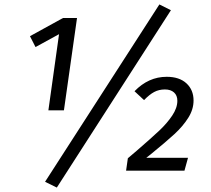

<svg xmlns="http://www.w3.org/2000/svg" viewBox="-20 -769 952 865"><path d="M268 -272H198L246 -615L140 -557L115 -606L264 -688H327ZM750 -723 236 76 183 50 698 -749ZM852 -316Q852 -276 828 -238Q804 -200 766 -165Q728 -130 658 -73L639 -58H827L811 0H548L556 -56Q558 -58 596 -90Q663 -148 698 -181Q733 -214 756 -248.5Q779 -283 779 -315Q779 -339 764 -352.5Q749 -366 723 -366Q696 -366 674.5 -354.5Q653 -343 629 -318L586 -358Q649 -423 731 -423Q788 -423 820 -393.5Q852 -364 852 -316Z"/></svg>

Font: Fira Sans Book
Style: Italic
Weight: 350
Italic angle: -8°
Designer: bBox Type GmbH & Carrois Corporate GbR & Edenspiekermann AG
Foundry: bBox Type GmbH & Carrois Corporate GbR & Edenspiekermann AG
Version: Version 4.301